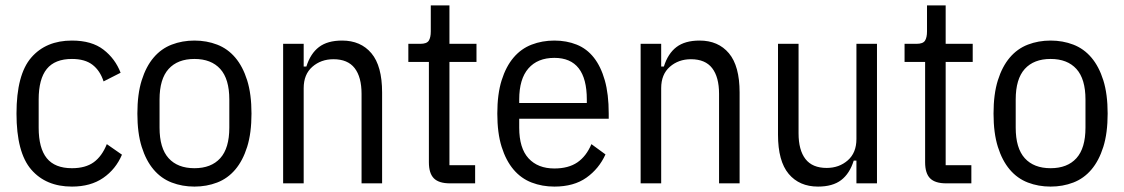

<svg xmlns="http://www.w3.org/2000/svg" viewBox="-20 -678 4157 710"><path d="M246 12Q150 12 95.5 -51Q41 -114 41 -258Q41 -402 95.5 -465Q150 -528 246 -528Q319 -528 362.5 -494.5Q406 -461 426 -409L363 -377Q350 -417 322 -438.5Q294 -460 246 -460Q183 -460 153 -423Q123 -386 123 -310V-206Q123 -130 153 -93Q183 -56 246 -56Q296 -56 326.5 -78Q357 -100 375 -145L431 -106Q408 -52 361.5 -20Q315 12 246 12Z M699 12Q654 12 615 -3Q576 -18 548 -51Q520 -84 504 -135Q488 -186 488 -258Q488 -330 504 -381Q520 -432 548 -465Q576 -498 615 -513Q654 -528 699 -528Q744 -528 783 -513Q822 -498 850 -465Q878 -432 894 -381Q910 -330 910 -258Q910 -186 894 -135Q878 -84 850 -51Q822 -18 783 -3Q744 12 699 12ZM699 -56Q761 -56 794.5 -93Q828 -130 828 -206V-310Q828 -386 794.5 -423Q761 -460 699 -460Q637 -460 603.5 -423Q570 -386 570 -310V-206Q570 -130 603.5 -93Q637 -56 699 -56Z M1027 0V-516H1103V-432H1113Q1128 -480 1159.5 -504Q1191 -528 1245 -528Q1314 -528 1353.5 -481Q1393 -434 1393 -336V0H1317V-331Q1317 -393 1291.5 -426Q1266 -459 1213 -459Q1167 -459 1135 -431Q1103 -403 1103 -352V0Z M1644 0Q1603 0 1584.5 -18.5Q1566 -37 1566 -78V-449H1490V-516H1535Q1558 -516 1565.5 -527.5Q1573 -539 1573 -562V-658H1642V-516H1742V-449H1642V-67H1737V0Z M2030 12Q1985 12 1946 -3Q1907 -18 1879 -51Q1851 -84 1835 -135Q1819 -186 1819 -258Q1819 -330 1835 -381Q1851 -432 1879 -465Q1907 -498 1946 -513Q1985 -528 2030 -528Q2075 -528 2112.5 -513Q2150 -498 2176 -465Q2202 -432 2216.5 -381Q2231 -330 2231 -258V-239H1900V-206Q1900 -130 1934.5 -92.5Q1969 -55 2030 -55Q2082 -55 2115 -77.5Q2148 -100 2167 -145L2219 -107Q2195 -54 2148.5 -21Q2102 12 2030 12ZM2030 -464Q1968 -464 1934 -425Q1900 -386 1900 -310V-297H2150V-310Q2150 -464 2030 -464Z M2349 0V-516H2425V-432H2435Q2450 -480 2481.5 -504Q2513 -528 2567 -528Q2636 -528 2675.5 -481Q2715 -434 2715 -336V0H2639V-331Q2639 -393 2613.5 -426Q2588 -459 2535 -459Q2489 -459 2457 -431Q2425 -403 2425 -352V0Z M3147 -84H3137Q3122 -36 3090.5 -12Q3059 12 3005 12Q2936 12 2896.5 -35Q2857 -82 2857 -180V-516H2933V-185Q2933 -123 2958.5 -90Q2984 -57 3037 -57Q3083 -57 3115 -85Q3147 -113 3147 -164V-516H3223V0H3147Z M3479 0Q3438 0 3419.5 -18.5Q3401 -37 3401 -78V-449H3325V-516H3370Q3393 -516 3400.5 -527.5Q3408 -539 3408 -562V-658H3477V-516H3577V-449H3477V-67H3572V0Z M3865 12Q3820 12 3781 -3Q3742 -18 3714 -51Q3686 -84 3670 -135Q3654 -186 3654 -258Q3654 -330 3670 -381Q3686 -432 3714 -465Q3742 -498 3781 -513Q3820 -528 3865 -528Q3910 -528 3949 -513Q3988 -498 4016 -465Q4044 -432 4060 -381Q4076 -330 4076 -258Q4076 -186 4060 -135Q4044 -84 4016 -51Q3988 -18 3949 -3Q3910 12 3865 12ZM3865 -56Q3927 -56 3960.5 -93Q3994 -130 3994 -206V-310Q3994 -386 3960.5 -423Q3927 -460 3865 -460Q3803 -460 3769.5 -423Q3736 -386 3736 -310V-206Q3736 -130 3769.5 -93Q3803 -56 3865 -56Z"/></svg>

Font: IBM Plex Sans Cond
Style: Regular
Weight: 400
Width: 3
Designer: Mike Abbink, Paul van der Laan, Pieter van Rosmalen
Foundry: Bold Monday
Version: Version 1.3